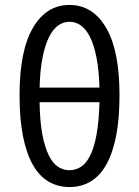

<svg xmlns="http://www.w3.org/2000/svg" viewBox="-20 -744 562 776"><path d="M261 12Q214 12 176.5 -10Q139 -32 113 -77.5Q87 -123 73 -193Q59 -263 59 -359Q59 -539 113 -631.5Q167 -724 261 -724Q355 -724 409 -631.5Q463 -539 463 -359Q463 -263 449 -193Q435 -123 409 -77.5Q383 -32 345.5 -10Q308 12 261 12ZM261 -656Q236 -656 215 -641Q194 -626 178 -594Q162 -562 152 -511.5Q142 -461 140 -390H382Q380 -461 370 -511.5Q360 -562 344 -594Q328 -626 307 -641Q286 -656 261 -656ZM261 -56Q286 -56 307.5 -70Q329 -84 345 -116.5Q361 -149 370.5 -201.5Q380 -254 382 -331H140Q141 -254 151 -201.5Q161 -149 177 -116.5Q193 -84 214.5 -70Q236 -56 261 -56Z"/></svg>

Font: SourceSansPro
Style: Book
Weight: 400
Designer: Paul D. Hunt
Foundry: Adobe Systems Incorporated
Version: Version 2.021;PS 2.000;hotconv 1.0.86;makeotf.lib2.5.63406